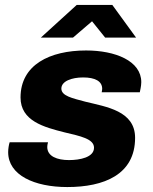

<svg xmlns="http://www.w3.org/2000/svg" viewBox="-20 -744 619 776"><path d="M145 -592H275L352 -658L405 -592H530L434 -724H290ZM252 12C400 12 526 -38 526 -187C526 -296 410 -312 325 -333C273 -347 228 -356 228 -386C228 -416 270 -431 316 -431C364 -431 393 -416 393 -385C393 -382 392 -377 391 -371H545C546 -377 551 -396 551 -412C551 -498 446 -540 328 -540C181 -540 63 -482 63 -350C63 -255 158 -230 241 -209C304 -194 360 -183 360 -147C360 -108 303 -97 259 -97C211 -97 171 -112 171 -150C171 -154 172 -162 174 -169H19C16 -160 13 -143 13 -129C13 -36 119 12 252 12Z"/></svg>

Font: Archivo ExtraBold
Style: Italic
Weight: 800
Italic angle: -10°
Designer: Hector Gatti
Foundry: Omnibus-Type
Version: Version 2.001